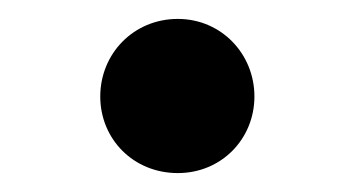

<svg xmlns="http://www.w3.org/2000/svg" viewBox="-20 -167 375 203"><path d="M168 16C214 16 249 -20 249 -65C249 -110 214 -147 168 -147C121 -147 86 -110 86 -65C86 -20 121 16 168 16Z"/></svg>

Font: Noto Serif SC
Style: Bold
Weight: 700
Designer: Ryoko NISHIZUKA 西塚涼子 (kana & ideographs); Frank Grießhammer (Latin, Greek & Cyrillic); Wenlong ZHANG 张文龙 (bopomofo); San
Foundry: Adobe
Version: Version 2.001;hotconv 1.1.0;makeotfexe 2.6.0